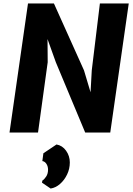

<svg xmlns="http://www.w3.org/2000/svg" viewBox="-20 -767 772 1111"><path d="M35 0 142 -747H292L466 -360L504 -233L511 -360L558 -747H725L618 0H473L303 -407L255 -541L256 -407L200 0ZM273 324 223 290 225 278Q236.5 271 247.2 254.5Q258 238 258 215Q258 196 248.8 181.5Q239.5 167 225 165L231 120L307 69Q341 75 362.5 105.2Q384 135.5 384 173Q384 210 368.2 242.8Q352.5 275.5 327.2 297.5Q302 319.5 273 324Z"/></svg>

Font: Merriweather Sans ExtraBold
Style: Italic
Weight: 800
Italic angle: -7.5°
Designer: Eben Sorkin
Foundry: Eben Sorkin
Version: Version 2.001; ttfautohint (v1.8.3)